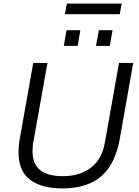

<svg xmlns="http://www.w3.org/2000/svg" viewBox="-20 -1036 775 1068"><path d="M326 12Q212 12 147.5 -36Q83 -84 83 -190Q83 -206 85 -227.5Q87 -249 91 -270L165 -686H244L167 -254Q164 -242 162.5 -224Q161 -206 161 -194Q161 -122 204.5 -89Q248 -56 329 -56Q424 -56 486 -103.5Q548 -151 564 -246L642 -686H721L646 -262Q628 -165 586 -104Q544 -43 478.5 -15.5Q413 12 326 12ZM335 -781 350 -868H427L412 -781ZM514 -781 530 -868H606L591 -781ZM341 -957 352 -1016H657L646 -957Z"/></svg>

Font: Archivo SemiBold Light
Style: Italic
Weight: 300
Italic angle: -10°
Version: Version 2.001